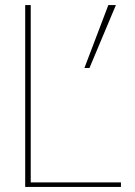

<svg xmlns="http://www.w3.org/2000/svg" viewBox="-20 -742 535 762"><path d="M460 0V-18H102V-722H80V0ZM440 -722H410L315 -472H335Z"/></svg>

Font: Perun Thin
Style: Regular
Weight: 100
Foundry: Copyright (c) Stefan Peev, Context Ltd, 2016
Version: Version 1.089